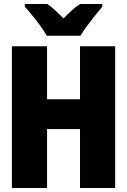

<svg xmlns="http://www.w3.org/2000/svg" viewBox="-20 -947 640 967"><path d="M40 0V-714H217V-447H383V-714H560V0H383V-297H217V0ZM216 -767Q204 -788 184 -815.5Q164 -843 142.5 -869.5Q121 -896 105 -913V-927H218Q239 -913 258 -895Q277 -877 300 -854Q323 -878 343 -896Q363 -914 384 -927H495V-913Q480 -895 459 -869Q438 -843 418 -816Q398 -789 385 -767Z"/></svg>

Font: Noto Sans Mono Black
Style: Regular
Weight: 900
Designer: Monotype Design Team
Foundry: Monotype Imaging Inc.
Version: Version 2.014